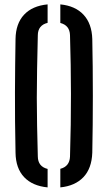

<svg xmlns="http://www.w3.org/2000/svg" viewBox="-20 -826 479 853"><path d="M49 -147.5Q46 -293 46.5 -415.2Q47 -537.5 49 -652.5Q50 -721 86.8 -760.5Q123.5 -800 191.5 -806.5V-724.5Q148.5 -714 148 -669.5Q146 -587.5 144.8 -520Q143.5 -452.5 143.5 -391.2Q143.5 -330 144.8 -267.2Q146 -204.5 148 -131Q148.5 -86 191.5 -75.5V6.5Q124 0 87 -39.2Q50 -78.5 49 -147.5ZM248 6.5V-76Q289 -86.5 291 -130Q295.5 -276 295.2 -408.5Q295 -541 291 -670Q289.5 -713.5 248 -724V-806.5Q314.5 -800 351.2 -760.5Q388 -721 390 -652.5Q392.5 -533.5 392.5 -401.2Q392.5 -269 390 -147.5Q387.5 -77.5 350.5 -38.8Q313.5 0 248 6.5Z"/></svg>

Font: Big Shoulders Stencil Text SemiBold
Style: Regular
Weight: 600
Designer: Patric King
Foundry: XO Type Co
Version: Version 1.000